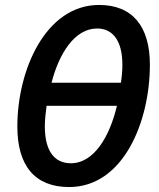

<svg xmlns="http://www.w3.org/2000/svg" viewBox="-20 -745 642 775"><path d="M259 10C477 10 585 -252 585 -484C585 -637 516 -725 380 -725C165 -725 50 -464 50 -234C50 -77 120 10 259 10ZM188 -411C218 -528 281 -630 372 -630C437 -630 474 -578 474 -484C474 -461 472 -436 468 -411ZM266 -86C200 -86 161 -135 161 -235C161 -260 164 -288 168 -318H452C423 -195 360 -86 266 -86Z"/></svg>

Font: Noto Sans Display SemiCondensed Medium
Style: Italic
Weight: 500
Width: 4
Italic angle: -12°
Designer: Monotype Design Team
Foundry: Monotype Imaging Inc.
Version: Version 1.900